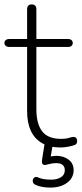

<svg xmlns="http://www.w3.org/2000/svg" viewBox="-20 -661 370 871"><path d="M255 8Q205 8 171 -11.5Q137 -31 120 -67.5Q103 -104 103 -156V-448H22Q12 -448 6 -453Q0 -458 0 -466Q0 -474 6 -479Q12 -484 22 -484H103V-619Q103 -630 108.5 -635.5Q114 -641 124 -641Q134 -641 139.5 -635.5Q145 -630 145 -619V-484H288Q299 -484 304.5 -479Q310 -474 310 -466Q310 -458 304.5 -453Q299 -448 288 -448H145V-165Q145 -100 171 -65.5Q197 -31 258 -31Q279 -31 292.5 -35.5Q306 -40 315 -40Q321 -40 325.5 -35Q330 -30 330 -21Q330 -16 327.5 -10.5Q325 -5 318 -3Q308 1 289.5 4.5Q271 8 255 8ZM208 190Q191 190 172.5 187Q154 184 140 177Q132 173 129.5 166Q127 159 129.5 152.5Q132 146 138 143Q144 140 153 144Q164 149 178.5 151.5Q193 154 212 154Q239 154 256.5 143Q274 132 274 111Q274 96 264.5 87.5Q255 79 235 79Q227 79 219 80Q211 81 200 84Q190 87 185 87.5Q180 88 175 85Q171 82 170.5 76.5Q170 71 171 62L184 -20H222L209 55L191 53Q203 50 214.5 48Q226 46 236 46Q268 46 291 63Q314 80 314 111Q314 146 284.5 168Q255 190 208 190Z"/></svg>

Font: Nunito ExtraLight
Style: Regular
Weight: 200
Designer: Vernon Adams
Foundry: Vernon Adams
Version: Version 3.602;April 4, 2023;FontCreator 14.0.0.2856 64-bit